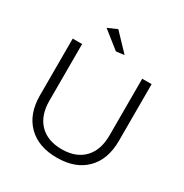

<svg xmlns="http://www.w3.org/2000/svg" viewBox="-202 -1056 1170 1220"><g transform="rotate(30 383.5 -445.5)"><path d="M384 -56Q488 -56 546 -116Q604 -176 604 -284V-700H673V-284Q673 -148 596.5 -71Q520 6 384 6Q248 6 171 -71Q94 -148 94 -284V-700H163V-284Q163 -176 221.5 -116Q280 -56 384 -56ZM315 -897 432 -774 372 -767 246 -867Z"/></g></svg>

Font: Gontserrat Light
Style: Regular
Weight: 300
Designer: Julieta Ulanovsky
Foundry: Julieta Ulanovsky
Version: Version 6.001